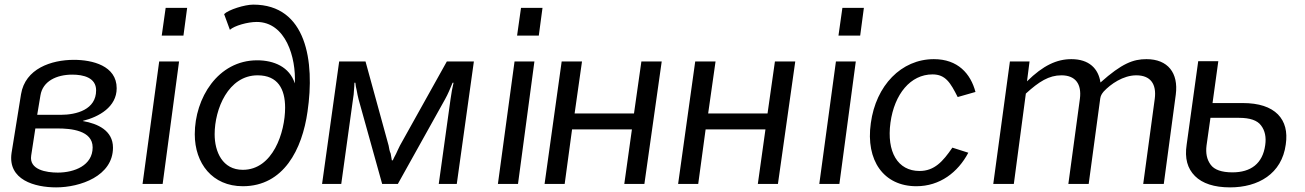

<svg xmlns="http://www.w3.org/2000/svg" viewBox="-20 -796 5649 831"><path d="M223 15C327 15 469 -34 469 -157C469 -231 403 -261 339 -272V-273C408 -290 485 -333 485 -414C485 -512 379 -537 300 -537C202 -537 89 -499 71 -388L30 -134C13 -17 131 15 223 15ZM293 -473C341 -473 396 -460 396 -405C396 -322 312 -299 242 -299H141L155 -383C165 -445 225 -473 293 -473ZM133 -240H230C286 -240 381 -232 381 -158C381 -80 302 -49 230 -49C181 -49 105 -61 115 -123Z M669 -530 597 0H684L755 -530ZM697 -762 680 -642H774L790 -762Z M1031 10C1208 10 1288 -150 1311 -313C1343 -530 1307 -776 1076 -776C1039 -776 969 -754 950 -735L975 -667C995 -685 1052 -701 1091 -701C1217 -701 1262 -546 1256 -435C1233 -507 1165 -535 1093 -535C923 -535 823 -371 823 -215C823 -89 899 10 1031 10ZM1031 -61C943 -61 909 -139 909 -215C909 -324 968 -470 1095 -470C1183 -470 1214 -410 1214 -330C1214 -223 1161 -61 1031 -61Z M1374 0H1457L1508 -368C1510 -381 1512 -394 1512 -405C1513 -417 1514 -427 1514 -438H1518C1519 -427 1521 -416 1524 -404C1526 -391 1529 -379 1532 -366L1634 0H1702L1906 -366C1919 -389 1929 -414 1939 -438H1943C1941 -428 1939 -418 1936 -405C1934 -394 1932 -381 1930 -367L1879 0H1957L2031 -530H1914L1711 -166C1705 -153 1699 -142 1694 -130C1688 -120 1684 -110 1680 -102H1676C1675 -110 1673 -119 1671 -131C1666 -142 1664 -154 1662 -166L1562 -530H1448Z M2207 -530 2135 0H2222L2293 -530ZM2235 -762 2218 -642H2312L2328 -762Z M2411 -530 2337 0H2424L2456 -236H2715L2682 0H2769L2844 -530H2756L2724 -305H2467L2499 -530Z M2989 -530 2915 0H3002L3034 -236H3293L3260 0H3347L3422 -530H3334L3302 -305H3045L3077 -530Z M3598 -530 3526 0H3613L3684 -530ZM3626 -762 3609 -642H3703L3719 -762Z M4022 -540C3881 -540 3771 -426 3749 -263C3726 -101 3805 10 3946 10C4048 10 4126 -50 4171 -135L4102 -157C4061 -97 4024 -56 3960 -56C3865 -56 3817 -139 3834 -265C3851 -389 3921 -474 4016 -474C4073 -474 4094 -437 4125 -376L4202 -398C4181 -477 4126 -540 4022 -540Z M4368 0 4420 -391C4477 -443 4520 -470 4574 -470C4635 -470 4662 -432 4654 -369L4604 0H4692L4742 -370C4744 -382 4748 -389 4757 -400C4787 -432 4841 -470 4898 -470C4960 -470 4986 -432 4978 -369L4928 0H5017L5069 -387C5081 -480 5035 -540 4942 -540C4885 -540 4836 -522 4743 -439C4734 -499 4694 -540 4617 -540C4554 -540 4495 -513 4425 -444L4436 -530H4351L4279 0Z M5116 -170C5107 -111 5119 -67 5152 -34C5184 -2 5235 15 5304 15C5425 15 5528 -43 5545 -171C5553 -226 5542 -269 5511 -301C5479 -333 5429 -350 5358 -350H5228L5253 -531H5166ZM5202 -166 5219 -286H5343C5390 -286 5422 -275 5438 -253C5455 -231 5461 -202 5456 -168C5445 -88 5394 -50 5314 -50C5268 -50 5236 -61 5220 -83C5203 -106 5198 -133 5202 -166Z"/></svg>

Font: Cheyenne Sans
Style: Italic
Weight: 400
Italic angle: -8.13011°
Designer: The Public Sans project authors (U.S. Web Design System), Libre Franklin designed by Pablo Impallari and Rodrigo Fuenzal
Foundry: The Cheyenne Sans Project Authors
Version: Version 2.007